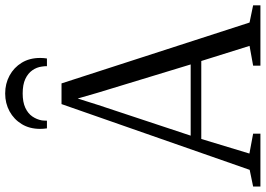

<svg xmlns="http://www.w3.org/2000/svg" viewBox="-167 -843 1002 724"><g transform="rotate(-90 334.0 -481.0)"><path d="M55.5 -40.5 303.5 -750H381.5L611 -41L676 -27.5V0H448.5V-27.5L523 -41L466 -223H172L117 -41.5L192 -27.5V0H-7.5V-27.5ZM453 -263 346 -614.5 324.5 -689 300.5 -613 184.5 -263ZM343.5 -962.5Q380.5 -962.5 411 -946Q441.5 -929.5 459.5 -900Q477.5 -870.5 477.5 -830.5Q477.5 -824 477 -818Q476.5 -812 475.5 -805H446.5Q446.5 -809.5 446.2 -814.5Q446 -819.5 445 -824Q442.5 -843.5 431 -860Q419.5 -876.5 398.2 -886.5Q377 -896.5 343.5 -896.5Q311 -896.5 289.5 -886.5Q268 -876.5 256.8 -860Q245.5 -843.5 242 -824Q241.5 -819.5 241.2 -814.5Q241 -809.5 241 -805H212Q211 -812 210.5 -818Q210 -824 210 -830.5Q210 -870.5 228 -900Q246 -929.5 276.2 -946Q306.5 -962.5 343.5 -962.5Z"/></g></svg>

Font: Merriweather 96pt Light
Style: Regular
Weight: 300
Version: Version 2.100